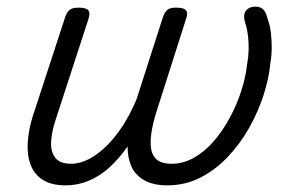

<svg xmlns="http://www.w3.org/2000/svg" viewBox="-20 -539 898 578"><path d="M178 19Q135 19 109 2.5Q83 -14 72 -43.5Q61 -73 63.5 -110.5Q66 -148 78 -187L177 -490Q182 -503 190 -509.5Q198 -516 216 -516Q239 -516 245.5 -508.5Q252 -501 247 -484L148 -180Q136 -145 134 -114Q132 -83 146 -64.5Q160 -46 194 -46Q221 -46 248.5 -60.5Q276 -75 302.5 -101.5Q329 -128 351.5 -163.5Q374 -199 391 -240L471 -489Q476 -503 484 -509.5Q492 -516 509 -516Q534 -516 540 -508Q546 -500 541 -485L454 -212Q444 -182 438 -152Q432 -122 434 -98Q436 -74 450.5 -60Q465 -46 497 -46Q532 -46 564.5 -64.5Q597 -83 624 -114.5Q651 -146 672 -185Q693 -224 706.5 -266Q720 -308 724 -346Q728 -367 728.5 -388.5Q729 -410 726.5 -431.5Q724 -453 717 -474Q713 -490 716.5 -499.5Q720 -509 728.5 -514Q737 -519 750 -519Q764 -519 772.5 -510.5Q781 -502 786 -481Q793 -462 795.5 -440Q798 -418 798 -395.5Q798 -373 794 -350Q790 -304 773.5 -253Q757 -202 730 -154Q703 -106 665.5 -66.5Q628 -27 582.5 -4Q537 19 483 19Q442 19 415 4Q388 -11 376 -37Q364 -63 364 -98Q339 -62 310 -35.5Q281 -9 247.5 5Q214 19 178 19Z"/></svg>

Font: Playwrite CU Light
Style: Regular
Weight: 300
Designer: Veronika Burian, José Scaglione
Foundry: TypeTogether
Version: Version 1.002